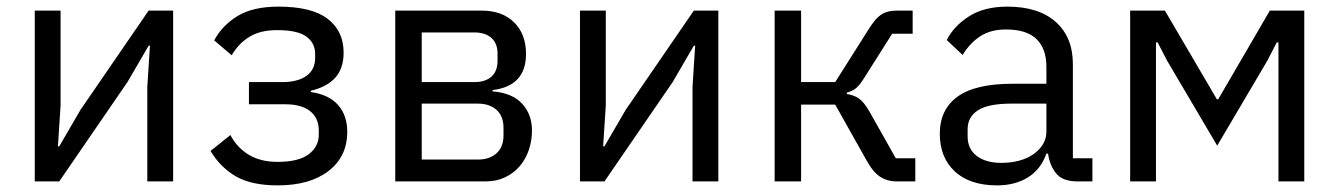

<svg xmlns="http://www.w3.org/2000/svg" viewBox="-20 -548 4045 580"><path d="M85 -516H163V-230L155 -106H159L223 -216L429 -516H503V0H425V-286L433 -410H429L365 -300L159 0H85Z M819 12Q740 12 693 -15Q646 -42 616 -92L676 -140Q696 -102 731.5 -80.5Q767 -59 819 -59Q882 -59 912.5 -82Q943 -105 943 -141V-153Q943 -192 916.5 -212.5Q890 -233 842 -233H732V-300H832Q880 -300 906 -319Q932 -338 932 -373V-385Q932 -418 905.5 -437.5Q879 -457 817 -457Q766 -457 733 -436.5Q700 -416 680 -381L627 -426Q651 -471 697.5 -499.5Q744 -528 821 -528Q922 -528 970 -491Q1018 -454 1018 -389Q1018 -341 992.5 -313Q967 -285 919 -274V-270Q974 -262 1001.5 -230.5Q1029 -199 1029 -150Q1029 -75 972.5 -31.5Q916 12 819 12Z M1174 -516H1434Q1497 -516 1533 -480.5Q1569 -445 1569 -385Q1569 -288 1468 -276V-272Q1528 -267 1557.5 -234.5Q1587 -202 1587 -154Q1587 -123 1577.5 -95Q1568 -67 1550 -46Q1532 -25 1506 -12.5Q1480 0 1447 0H1174ZM1423 -66Q1459 -66 1480 -85Q1501 -104 1501 -139V-162Q1501 -197 1480 -216Q1459 -235 1423 -235H1254V-66ZM1413 -300Q1446 -300 1464.5 -316.5Q1483 -333 1483 -364V-386Q1483 -417 1464.5 -433.5Q1446 -450 1413 -450H1254V-300Z M1732 -516H1810V-230L1802 -106H1806L1870 -216L2076 -516H2150V0H2072V-286L2080 -410H2076L2012 -300L1806 0H1732Z M2320 -516H2400V-300H2503L2603 -458Q2614 -476 2624 -487.5Q2634 -499 2644 -505Q2654 -511 2665 -513.5Q2676 -516 2690 -516H2737V-446H2675L2594 -318Q2586 -305 2580 -297Q2574 -289 2568 -283.5Q2562 -278 2555 -274.5Q2548 -271 2538 -268V-264Q2559 -261 2574.5 -250.5Q2590 -240 2607 -210L2686 -70H2745V0H2687Q2661 0 2639.5 -13.5Q2618 -27 2598 -63L2503 -232H2400V0H2320Z M2819 0ZM3235 0Q3190 0 3170.5 -24Q3151 -48 3146 -84H3141Q3124 -36 3085 -12Q3046 12 2992 12Q2910 12 2864.5 -30Q2819 -72 2819 -144Q2819 -217 2872.5 -256Q2926 -295 3039 -295H3141V-346Q3141 -401 3111 -430Q3081 -459 3019 -459Q2972 -459 2940.5 -438Q2909 -417 2888 -382L2840 -427Q2861 -469 2907 -498.5Q2953 -528 3023 -528Q3117 -528 3169 -482Q3221 -436 3221 -354V-70H3280V0ZM3005 -56Q3035 -56 3060 -63Q3085 -70 3103 -83Q3121 -96 3131 -113Q3141 -130 3141 -150V-235H3035Q2966 -235 2934.5 -215Q2903 -195 2903 -157V-136Q2903 -98 2930.5 -77Q2958 -56 3005 -56Z M3394 -516H3499L3656 -248H3660L3816 -516H3920V0H3842V-420H3837L3808 -364L3657 -108L3506 -364L3477 -420H3472V0H3394Z"/></svg>

Font: Aneliza
Style: Regular
Weight: 400
Designer: Mike Abbink, Paul van der Laan, Pieter van Rosmalen
Foundry: Bold Monday
Version: Version 3.001;September 8, 2019;FontCreator 11.5.0.2425 64-b